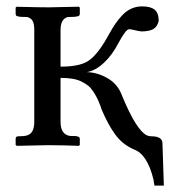

<svg xmlns="http://www.w3.org/2000/svg" viewBox="-20 -453 538 599"><path d="M86.9 -359.9Q86.9 -377.9 82 -387.2Q77.1 -396.5 64.9 -399.9Q41 -399.9 37.1 -401.9Q28.8 -401.9 28.8 -410.2V-429.2L32.2 -432.1H33.2L39.6 -431.6Q45.9 -431.6 55.7 -431.4Q65.4 -431.2 77.1 -430.9Q88.9 -430.7 101.8 -430.4Q114.7 -430.2 125 -430.2H136.2L226.1 -432.1L229 -429.2V-410.2Q229 -401.9 220.2 -401.9Q215.3 -399.9 190.9 -399.9Q168.9 -393.1 168.9 -359.9V-245.1Q224.6 -245.1 251.7 -260.7Q278.8 -276.4 308.1 -325.2L321.8 -349.1Q331.5 -366.7 340.1 -379.2Q348.6 -391.6 361.3 -405.3Q374 -418.9 389.6 -426Q405.3 -433.1 422.9 -433.1Q449.7 -433.1 462.4 -422.9Q475.1 -412.6 475.1 -387.2Q470.2 -368.2 457 -361.6Q443.8 -355 421.9 -355Q414.1 -355.5 403.3 -358.2Q392.6 -360.8 391.1 -360.8Q387.2 -361.8 382.8 -361.8Q372.6 -361.8 350.1 -319.8Q330.6 -281.7 304.2 -257.1Q277.8 -232.4 251 -228Q283.7 -227.1 314.7 -209.5Q345.7 -191.9 358.9 -159.2Q359.4 -158.2 360.4 -155.5Q361.3 -152.8 361.8 -151.9Q405.8 -46.4 438 -30.8Q443.8 -27.8 452.1 -27.8Q485.8 -27.8 486.8 -6.8L491.2 126H461.9Q461.4 123 460.2 116.2Q459 109.4 459 107.9Q439.9 28.3 397.9 13.2Q361.8 -2.4 339.1 -33.9Q316.4 -65.4 296.9 -111.8Q296.4 -113.3 295.4 -116.5Q294.4 -119.6 293.9 -121.1Q287.6 -137.2 283 -146.7Q278.3 -156.2 270.8 -167.7Q263.2 -179.2 254.9 -185.8Q246.6 -192.4 234.4 -198.5Q222.2 -204.6 206.1 -207.3Q189.9 -210 168.9 -210V-73.2Q168.9 -32.7 199.2 -28.8H210Q229 -28.8 229 -20V-1L226.1 2Q175.3 0 136.2 0H125L32.2 2L28.8 -1V-20Q28.8 -27.8 37.1 -27.8Q58.1 -27.8 64.9 -30.8Q86.9 -37.1 86.9 -73.2Z"/></svg>

Font: Common Serif News
Style: Regular
Weight: 450
Designer: Philipp H. Poll, Khaled Hosny
Foundry: Stefan Peev, Context Ltd.
Version: Version 1.026